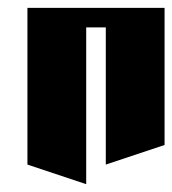

<svg xmlns="http://www.w3.org/2000/svg" viewBox="-20 -520 440 490"><path d="M50 -500H400V-150L250 -100V-450H200V-50L50 -100Z"/></svg>

Font: SOV_Meka
Style: Book
Weight: 400
Version: Version 1.00